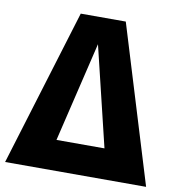

<svg xmlns="http://www.w3.org/2000/svg" viewBox="-91 -784 799 857"><g transform="rotate(10 308.5 -355.5)"><path d="M410.3 -710.8 627.7 0H-11.3L206.2 -710.8ZM305.6 -589.7 197.4 -136.9H414.9Z"/></g></svg>

Font: FiraCode Nerd Font
Style: Bold
Weight: 700
Designer: Carrois Corporate, Edenspiekermann AG, Nikita Prokopov
Foundry: Carrois Corporate, Edenspiekermann AG, Nikita Prokopov
Version: Version 6.002;Nerd Fonts 2.1.0